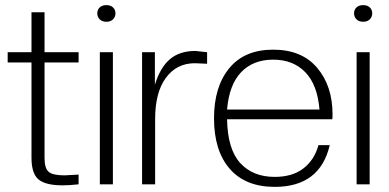

<svg xmlns="http://www.w3.org/2000/svg" viewBox="-20 -720 1521 750"><path d="M225 4Q158 4 130.5 -19Q103 -42 103 -104V-476H10V-516H103V-672H154V-516H287V-476H154V-103Q154 -62 170.5 -48.5Q187 -35 232 -35L287 -38V0Q251 4 225 4Z M421 0H370V-516H421ZM396 -635Q379 -635 369.5 -644.5Q360 -654 360 -668Q360 -682 369.5 -691Q379 -700 396 -700Q412 -700 421.5 -691Q431 -682 431 -668Q431 -654 421.5 -644.5Q412 -635 396 -635Z M586 0H535V-516H585V-389Q606 -457 644 -489Q682 -521 743 -521Q746 -521 789 -516V-471L741 -473Q670 -473 628 -416Q586 -359 586 -255Z M1053 10Q939 10 877.5 -60.5Q816 -131 816 -258Q816 -381 875.5 -453.5Q935 -526 1047 -526Q1159 -526 1219 -455Q1279 -384 1279 -273Q1279 -261 1278 -254H867Q869 -137 918.5 -83Q968 -29 1053 -29Q1122 -29 1165 -62Q1208 -95 1224 -153H1268Q1230 10 1053 10ZM867 -292H1228Q1220 -389 1172.5 -438Q1125 -487 1047 -487Q969 -487 922 -438Q875 -389 867 -292Z M1424 0H1373V-516H1424ZM1399 -635Q1382 -635 1372.5 -644.5Q1363 -654 1363 -668Q1363 -682 1372.5 -691Q1382 -700 1399 -700Q1415 -700 1424.5 -691Q1434 -682 1434 -668Q1434 -654 1424.5 -644.5Q1415 -635 1399 -635Z"/></svg>

Font: Creato Display Light
Style: Regular
Weight: 300
Version: Version 1.000